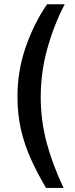

<svg xmlns="http://www.w3.org/2000/svg" viewBox="-20 -770 360 924"><path d="M201.5 134.5Q160 64 129 -4.2Q98 -72.5 81 -146Q64 -219.5 64 -304.5Q64 -429 103.5 -543Q143 -657 206.5 -749.5H291.5Q240.5 -652.5 208.2 -537.8Q176 -423 176 -303.5Q176 -190.5 204.2 -84.5Q232.5 21.5 286 134.5Z"/></svg>

Font: Public Sans Thin SemiBold
Style: Regular
Weight: 600
Version: Version 2.001